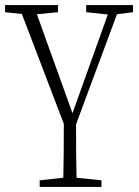

<svg xmlns="http://www.w3.org/2000/svg" viewBox="-26 -492 547 755"><path d="M313 -444V-472H497V-444L434 -436L273 -3Q273 63 273.5 116Q274 169 275 207L373 217V243H130V217L223 207Q224 169 224.5 115.5Q225 62 225 -5L60 -437L-6 -444V-472H202V-444L119 -436L259 -47L398 -435Z"/></svg>

Font: Source Serif Pro Light
Style: Regular
Weight: 300
Designer: Frank Grießhammer
Foundry: Adobe Systems Incorporated
Version: Version 3.001;hotconv 1.0.111;makeotfexe 2.5.65597